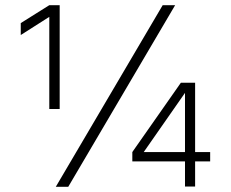

<svg xmlns="http://www.w3.org/2000/svg" viewBox="-20 -720 890 740"><path d="M607 -700H655L243 0H195ZM60 -631 170 -700H210V-300H170V-655L60 -585ZM490 -134 677 -401H732V-134H790V-98H732V-1H693V-98H490ZM693 -134V-362L534 -134Z"/></svg>

Font: PT Root UI Web Light
Style: Regular
Weight: 300
Designer: Vitaly Kuzmin
Foundry: ParaType Ltd.
Version: Version 1.000W